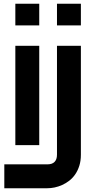

<svg xmlns="http://www.w3.org/2000/svg" viewBox="-20 -771 511 1020"><path d="M188.5 -636.2H61.5V-751H188.5ZM188.5 0H61.5V-527.8H188.5ZM409.7 -636.2H282.7V-751H409.7ZM409.7 50.8Q409.7 83.5 401.4 109.6Q393.1 135.7 379.4 155.5Q365.7 175.3 347.7 189.2Q329.6 203.1 309.8 211.9Q290 220.7 270 224.9Q250 229 231.9 229H2.9V102.1H231.9Q257.3 102.1 270 88.9Q282.7 75.7 282.7 50.8V-527.8H409.7Z"/></svg>

Font: Audiowide
Style: Regular
Weight: 400
Version: Version 1.003